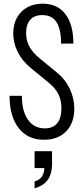

<svg xmlns="http://www.w3.org/2000/svg" viewBox="-20 -751 454 1044"><path d="M219 9Q131 9 81.5 -54.5Q32 -118 32 -230H99Q99 -147 132 -100Q165 -53 224 -53Q268 -53 291 -81Q314 -109 314 -163Q314 -206 297.5 -239Q281 -272 244 -302L149 -380Q102 -418 77 -467Q52 -516 52 -569Q52 -618 72 -654.5Q92 -691 128 -711Q164 -731 212 -731Q292 -731 335.5 -674.5Q379 -618 379 -514H312Q312 -593 287 -631Q262 -669 210 -669Q167 -669 144.5 -643.5Q122 -618 122 -571Q122 -531 139.5 -498.5Q157 -466 194 -435L289 -357Q335 -320 359.5 -268Q384 -216 384 -160Q384 -82 339.5 -36.5Q295 9 219 9ZM168 273V236Q196 227 208.5 208Q221 189 221 159L248 163H168V71H263V141Q263 194 240 226.5Q217 259 168 273Z"/></svg>

Font: Instrument Sans Condensed
Style: Regular
Weight: 400
Width: 3
Designer: Rodrigo Fuenzalida
Foundry: fragTYPE
Version: Version 1.000;gftools[0.9.28]